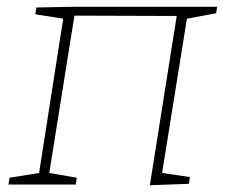

<svg xmlns="http://www.w3.org/2000/svg" viewBox="-20 -543 663 565"><path d="M421 2 500 -496 199 -497 125 -34 206 -20 203 0H5L8 -20L95 -34L166 -488L84 -501L87 -521L195 -523H619L616 -504L530 -488L457 -34L539 -22L536 -2Z"/></svg>

Font: Bitter ExtraLight
Style: Italic
Weight: 200
Italic angle: -9°
Designer: Sol Matas, and Bitter project Authors
Foundry: Sol Matas
Version: Version 2.001